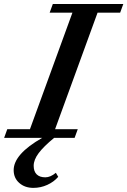

<svg xmlns="http://www.w3.org/2000/svg" viewBox="-77 -683 630 951"><path d="M-56.6 0 -41 -43H71.3L281.7 -620.1H168.9L184.6 -663.1H533.7L518.1 -620.1H406.2L195.8 -43H308.1L292.5 0H190.9Q139.2 42.5 114.5 75.4Q89.8 108.4 89.8 138.2Q89.8 166 104.7 180.7Q119.6 195.3 147.5 195.3Q172.9 195.3 199.7 172.9L211.4 192.9Q189.9 217.8 157.2 232.7Q124.5 247.6 88.4 247.6Q45.9 247.6 18.3 223.1Q-9.3 198.7 -9.3 159.7Q-9.3 80.6 131.8 0Z"/></svg>

Font: Elstob 6pt SemiBold
Style: Italic
Weight: 600
Italic angle: -20°
Designer: Peter S. Baker
Version: Version 1.015